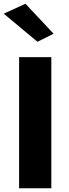

<svg xmlns="http://www.w3.org/2000/svg" viewBox="-28 -1005 368 1025"><path d="M74 -700H246V0H74ZM-8 -932 108 -985 258 -825 172 -782Z"/></svg>

Font: renner_700bold
Style: Bold
Weight: 700
Version: Version 003.000 ; ttfautohint (v0.97) -l 8 -r 50 -G 200 -x 1